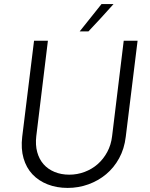

<svg xmlns="http://www.w3.org/2000/svg" viewBox="-20 -914 734 942"><path d="M312 8Q258 8 213.5 -9.5Q169 -27 139 -59Q109 -91 95.5 -137.5Q82 -184 89 -243L147 -714H215L158 -246Q153 -203 162.5 -168Q172 -133 193.5 -108.5Q215 -84 247.5 -70.5Q280 -57 320 -57Q359 -57 395 -70.5Q431 -84 459 -108.5Q487 -133 506 -168Q525 -203 530 -246L587 -714H655L597 -243Q590 -184 564.5 -137.5Q539 -91 500.5 -59Q462 -27 413.5 -9.5Q365 8 312 8ZM371 -760 478 -894H537Q507 -860 476 -826.5Q445 -793 414 -760Z"/></svg>

Font: Josefin Sans
Style: Italic
Weight: 400
Italic angle: -7.5°
Designer: Santiago Orozco
Foundry: Typemade